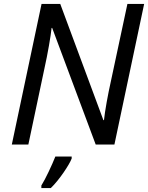

<svg xmlns="http://www.w3.org/2000/svg" viewBox="-20 -734 752 975"><path d="M124 0 206 -388C222 -459 238 -552 242 -592H245L466 0H561L712 -714H627L543 -321C528 -254 513 -172 508 -124H505L286 -714H191L40 0ZM190 208V221H238C281 180 333 101 344 71V61H261C245 102 210 177 190 208Z"/></svg>

Font: BC Sans
Style: Italic
Weight: 400
Italic angle: -12°
Designer: Monotype Design Team
Designer: Province of B.C.
Foundry: Monotype Imaging Inc.
Version: Version 2.000;GOOG;noto-source:20170915:90ef993387c0